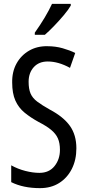

<svg xmlns="http://www.w3.org/2000/svg" viewBox="-20 -963 453 993"><path d="M375 -196Q375 -136 351.5 -89.5Q328 -43 286 -16.5Q244 10 187 10Q100 10 38 -21V-108Q72 -89 111 -79Q150 -69 184 -69Q234 -69 262 -104Q290 -139 290 -188Q290 -223 279.5 -247Q269 -271 245 -291Q221 -311 180 -332Q138 -355 107 -380.5Q76 -406 59.5 -443Q43 -480 43 -536Q42 -592 65.5 -634.5Q89 -677 130.5 -701Q172 -725 225 -724Q267 -724 304 -713.5Q341 -703 369 -689L342 -612Q282 -645 227 -645Q181 -645 154.5 -615.5Q128 -586 128 -540Q128 -503 138 -479.5Q148 -456 172.5 -437.5Q197 -419 238 -396Q308 -359 341.5 -312Q375 -265 375 -196ZM346 -934Q334 -913 310 -884.5Q286 -856 259.5 -828.5Q233 -801 212 -783H160V-794Q218 -876 249 -943H346Z"/></svg>

Font: Noto Sans Georgian ExtraCondensed
Style: Regular
Weight: 400
Width: 2
Designer: Monotype Design Team, Akaki Razmadze
Foundry: Google LLC
Version: Version 2.005; ttfautohint (v1.8.4.7-5d5b)